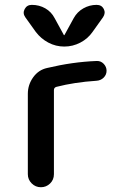

<svg xmlns="http://www.w3.org/2000/svg" viewBox="-20 -785 540 805"><path d="M129.9 -651.4 85.9 -712.9Q74.2 -729.5 83.5 -747.1Q92.8 -764.6 113.3 -764.6Q144.5 -764.6 169.9 -750Q195.3 -735.4 209 -709L248 -637.7H249H250L289.1 -709Q303.7 -735.4 329.6 -750Q355.5 -764.6 384.8 -764.6Q406.2 -764.6 415 -747.6Q423.8 -730.5 412.1 -712.9L368.2 -651.4Q348.6 -623 316.9 -606.4Q285.2 -589.8 249.5 -589.8Q213.9 -589.8 182.6 -606.4Q151.4 -623 129.9 -651.4ZM216.8 -420.9Q206.1 -418 206.1 -407.2V-54.7Q206.1 -31.2 189.9 -15.6Q173.8 0 151.4 0Q128.9 0 112.8 -16.1Q96.7 -32.2 96.7 -54.7V-391.6Q96.7 -429.7 119.1 -460.9Q141.6 -492.2 177.7 -500Q284.2 -525.4 384.8 -529.3Q402.3 -530.3 414.6 -517.6Q426.8 -504.9 426.8 -488.3Q426.8 -471.7 414.6 -459.5Q402.3 -447.3 383.8 -446.3Q293 -440.4 216.8 -420.9Z"/></svg>

Font: Rounded-X Mgen+ 1mn medium
Style: Regular
Weight: 500
Designer: [Source Han Sans]
Ryoko NISHIZUKA  (kana & ideographs); Paul D. Hunt (Latin, Greek & Cyrillic); Wenlong ZHANG  (bopomofo
Version: Version 1.059.20150602